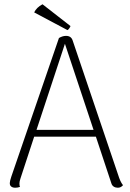

<svg xmlns="http://www.w3.org/2000/svg" viewBox="-20 -870 610 899"><path d="M556 -3Q546 9 532 9Q521 9 513 4Q505 -1 502 -10L429 -230H140L76 -35Q71 -20 71 -11Q71 1 74 5Q63 9 51 9Q39 9 32 3Q25 -3 26 -14Q26 -22 33 -43L256 -692Q273 -702 289 -702Q313 -702 320 -681L538 -37Q546 -15 556 -3ZM418 -262 284 -665 151 -262ZM179 -850 310 -748Q309 -744 304.5 -737.5Q300 -731 296 -729L140 -812Q151 -835 179 -850Z"/></svg>

Font: Arima Madurai ExtraLight
Style: Regular
Weight: 275
Designer: Joana Correia and Natanael Gama
Foundry: NDISCOVER
Version: Version 1.019